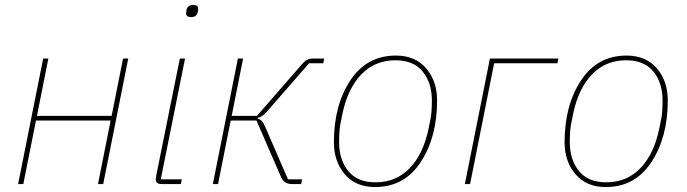

<svg xmlns="http://www.w3.org/2000/svg" viewBox="-20 -742 2771 774"><path d="M53 0 154 -506H175L129 -275H430L476 -506H497L396 0H375L426 -256H125L74 0Z M750 -673Q730 -673 730 -689Q730 -691 732 -703Q737 -722 759 -722Q779 -722 779 -706Q779 -704 777 -692Q772 -673 750 -673ZM709 0H631Q608 0 608 -19Q608 -23 610 -35L705 -506H726L628 -19H713Z M838 0 939 -506H960L914 -275H1016L1200 -486Q1217 -506 1240 -506H1287L1283 -487H1226L1055 -291Q1037 -270 1019 -267L1018 -264Q1037 -261 1049 -231L1141 -19H1198L1194 0H1157Q1125 0 1113 -28L1014 -256H910L859 0Z M1492 12Q1414 12 1370 -39.5Q1326 -91 1326 -169Q1326 -317 1392 -417.5Q1458 -518 1576 -518Q1654 -518 1698 -466.5Q1742 -415 1742 -337Q1742 -189 1676 -88.5Q1610 12 1492 12ZM1494 -7Q1577 -7 1632 -64.5Q1687 -122 1708 -225L1716 -265Q1721 -292 1721 -337Q1721 -408 1684 -453.5Q1647 -499 1574 -499Q1491 -499 1436 -441.5Q1381 -384 1360 -281L1352 -241Q1347 -214 1347 -169Q1347 -98 1384 -52.5Q1421 -7 1494 -7Z M1854 0 1955 -506H2231L2227 -487H1972L1875 0Z M2422 12Q2344 12 2300 -39.5Q2256 -91 2256 -169Q2256 -317 2322 -417.5Q2388 -518 2506 -518Q2584 -518 2628 -466.5Q2672 -415 2672 -337Q2672 -189 2606 -88.5Q2540 12 2422 12ZM2424 -7Q2507 -7 2562 -64.5Q2617 -122 2638 -225L2646 -265Q2651 -292 2651 -337Q2651 -408 2614 -453.5Q2577 -499 2504 -499Q2421 -499 2366 -441.5Q2311 -384 2290 -281L2282 -241Q2277 -214 2277 -169Q2277 -98 2314 -52.5Q2351 -7 2424 -7Z"/></svg>

Font: IBM Plex Sans Thin
Style: Italic
Weight: 100
Italic angle: -11.31°
Designer: Mike Abbink, Paul van der Laan, Pieter van Rosmalen
Foundry: Bold Monday
Version: Version 3.0